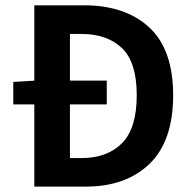

<svg xmlns="http://www.w3.org/2000/svg" viewBox="-20 -693 713 713"><path d="M29.3 -305.2V-388.7L109.9 -393.6H376.5V-305.2ZM107.4 0V-673.3H291.5Q445.8 -673.3 534.4 -591.1Q623 -508.8 623 -339.4Q623 -169.4 535.4 -84.7Q447.8 0 298.3 0ZM239.7 -106H282.7Q377.9 -106 432.9 -161.1Q487.8 -216.3 487.8 -339.4Q487.8 -461.9 432.9 -514.4Q377.9 -566.9 282.7 -566.9H239.7Z"/></svg>

Font: Akatab ExtraBold
Style: Regular
Weight: 800
Designer: SIL International
Foundry: SIL International
Version: Version 3.000